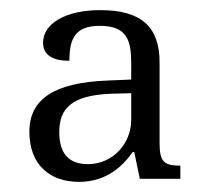

<svg xmlns="http://www.w3.org/2000/svg" viewBox="-20 -739 400 379"><path d="M136 -380C191 -380 223 -412 242 -439H245L256 -386H336V-412C302 -412 295 -421 295 -458V-616C295 -686 259 -719 178 -719C107 -719 65 -691 65 -655C65 -629 86 -619 117 -619C117 -661 127 -688 177 -688C231 -688 239 -659 239 -614V-582L192 -580C88 -576 38 -544 38 -479C38 -413 79 -380 136 -380ZM153 -415C116 -415 97 -436 97 -478C97 -525 121 -551 200 -554L239 -555V-502C239 -458 205 -415 153 -415Z"/></svg>

Font: Noto Serif Bengali Light
Style: Regular
Weight: 300
Designer: Juan Bruce, Universal Thirst, Indian Type Foundry and the Monotype Design Team.
Foundry: Monotype Imaging Inc.
Version: Version 2.003